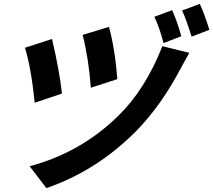

<svg xmlns="http://www.w3.org/2000/svg" viewBox="-20 -888 1094 985"><path d="M539 -750Q570 -637 582 -482L446 -438Q435 -587 404 -709ZM951 -617Q950 -616 908 -539Q808 -348 679 -216Q477 -12 218 77L132 -35Q394 -105 586 -293Q725 -428 813 -651ZM247 -688Q285 -525 298 -408L158 -361Q140 -540 108 -643ZM863 -836Q889 -779 910 -702L819 -667Q798 -748 772 -802ZM1005 -868Q1032 -809 1054 -735L963 -700Q933 -796 914 -834Z"/></svg>

Font: KaiGen Gothic CN Bold
Style: Bold
Weight: 700
Designer: Ryoko NISHIZUKA  (kana & ideographs); Paul D. Hunt (Latin, Greek & Cyrillic); Wenlong ZHANG  (bopomofo); Sandoll Communi
Foundry: Adobe Systems Incorporated
Version: Version 1.002.20150501